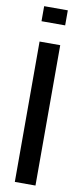

<svg xmlns="http://www.w3.org/2000/svg" viewBox="-98 -909 398 943"><g transform="rotate(10 101.5 -437.5)"><path d="M50 0V-700H153V0ZM42 -875H160V-800H42Z"/></g></svg>

Font: Turret Road ExtraBold
Style: Regular
Weight: 800
Designer: Noponies
Foundry: Noponies
Version: Version 1.001; ttfautohint (v1.8)